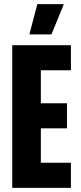

<svg xmlns="http://www.w3.org/2000/svg" viewBox="-20 -906 389 926"><path d="M39 0V-688H322V-567H177V-408H303V-287H177V-121H322V0ZM123 -740V-745L160 -886H286V-881L228 -740Z"/></svg>

Font: Saira ExtraCondensed ExtraBold
Style: Regular
Weight: 800
Width: 2
Designer: Hector Gatti with collaboration of the Omnibus-Type team
Foundry: Omnibus-Type
Version: Version 1.101